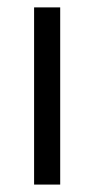

<svg xmlns="http://www.w3.org/2000/svg" viewBox="-20 -497 254 517"><path d="M71.8 -477.1H142.1V0H71.8Z"/></svg>

Font: Gidolinya
Style: Regular
Weight: 400
Version: Version 1.0.3